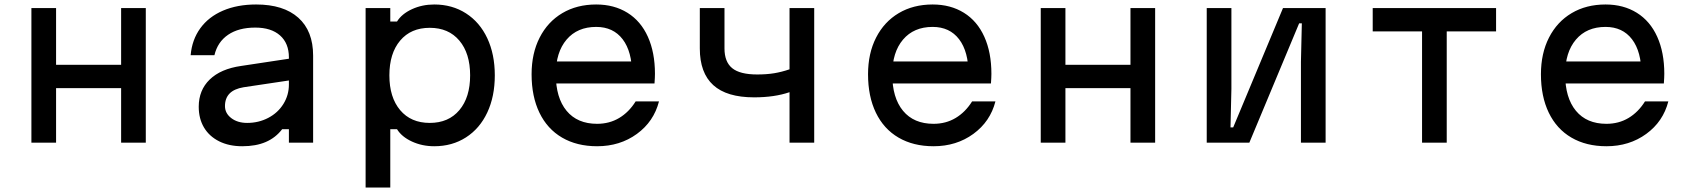

<svg xmlns="http://www.w3.org/2000/svg" viewBox="-20 -636 7540 856"><path d="M120 -600H230V-347H520V-600H630V0H520V-243H230V0H120Z M1280 -279 1066 -247Q1024 -240 1003.5 -219Q983 -198 983 -163Q983 -131 1011 -109.5Q1039 -88 1082 -88Q1133 -88 1176 -110.5Q1219 -133 1243.5 -172.5Q1268 -212 1268 -259V-380Q1268 -443 1228.5 -478Q1189 -513 1118 -513Q1044 -513 997 -481Q950 -449 936 -390H830Q836 -459 873 -510Q910 -561 974 -588.5Q1038 -616 1122 -616Q1244 -616 1310 -557Q1376 -498 1376 -388V0H1268V-60H1238Q1209 -22 1165 -3Q1121 16 1060 16Q1001 16 957 -6Q913 -28 889.5 -67.5Q866 -107 866 -160Q866 -234 915 -281.5Q964 -329 1055 -342L1280 -376Z M1610 -600H1720V-540H1750Q1771 -574 1816.5 -595Q1862 -616 1916 -616Q1996 -616 2057.5 -576.5Q2119 -537 2152.5 -465.5Q2186 -394 2186 -300Q2186 -206 2152.5 -134.5Q2119 -63 2057.5 -23.5Q1996 16 1916 16Q1862 16 1816.5 -5Q1771 -26 1750 -60H1720V200H1610ZM2076 -300Q2076 -398 2028 -455Q1980 -512 1896 -512Q1812 -512 1764 -455Q1716 -398 1716 -300Q1716 -202 1764 -145Q1812 -88 1896 -88Q1980 -88 2028 -145Q2076 -202 2076 -300Z M2835 -362 2798 -305Q2798 -406 2756 -461Q2714 -516 2638 -516Q2554 -516 2506 -459.5Q2458 -403 2458 -305Q2458 -200 2506 -142Q2554 -84 2642 -84Q2697 -84 2740.5 -110Q2784 -136 2814 -184H2918Q2895 -94 2819.5 -39Q2744 16 2642 16Q2552 16 2486 -22.5Q2420 -61 2385 -133.5Q2350 -206 2350 -305Q2350 -398 2386 -468.5Q2422 -539 2487 -577.5Q2552 -616 2638 -616Q2718 -616 2777.5 -579Q2837 -542 2868.5 -472Q2900 -402 2900 -307Q2900 -292 2898 -264H2435V-362Z M3342 -202Q3220 -202 3160 -256.5Q3100 -311 3100 -420V-600H3210V-420Q3210 -360 3244.5 -332Q3279 -304 3356 -304Q3398 -304 3431.5 -309.5Q3465 -315 3500 -327V-600H3610V0H3500V-225Q3433 -202 3342 -202Z M4335 -362 4298 -305Q4298 -406 4256 -461Q4214 -516 4138 -516Q4054 -516 4006 -459.5Q3958 -403 3958 -305Q3958 -200 4006 -142Q4054 -84 4142 -84Q4197 -84 4240.5 -110Q4284 -136 4314 -184H4418Q4395 -94 4319.5 -39Q4244 16 4142 16Q4052 16 3986 -22.5Q3920 -61 3885 -133.5Q3850 -206 3850 -305Q3850 -398 3886 -468.5Q3922 -539 3987 -577.5Q4052 -616 4138 -616Q4218 -616 4277.5 -579Q4337 -542 4368.5 -472Q4400 -402 4400 -307Q4400 -292 4398 -264H3935V-362Z M4620 -600H4730V-347H5020V-600H5130V0H5020V-243H4730V0H4620Z M5360 -600H5470V-240L5466 -68H5478L5700 -600H5890V0H5780V-360L5784 -532H5772L5550 0H5360Z M6320 -496H6100V-600H6650V-496H6430V0H6320Z M7335 -362 7298 -305Q7298 -406 7256 -461Q7214 -516 7138 -516Q7054 -516 7006 -459.5Q6958 -403 6958 -305Q6958 -200 7006 -142Q7054 -84 7142 -84Q7197 -84 7240.5 -110Q7284 -136 7314 -184H7418Q7395 -94 7319.5 -39Q7244 16 7142 16Q7052 16 6986 -22.5Q6920 -61 6885 -133.5Q6850 -206 6850 -305Q6850 -398 6886 -468.5Q6922 -539 6987 -577.5Q7052 -616 7138 -616Q7218 -616 7277.5 -579Q7337 -542 7368.5 -472Q7400 -402 7400 -307Q7400 -292 7398 -264H6935V-362Z"/></svg>

Font: Martian Mono sWd Rg
Style: Regular
Weight: 400
Width: 6
Monospace: yes
Designer: Roman Shamin
Foundry: Evil Martians
Version: Version 1.000